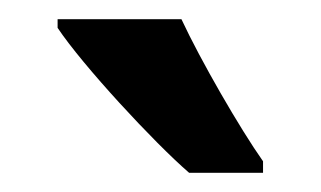

<svg xmlns="http://www.w3.org/2000/svg" viewBox="-20 -786 334 200"><path d="M169 -766H40V-757C66 -718 140 -638 177 -606H254V-618C230 -652 189 -723 169 -766Z"/></svg>

Font: Noto Sans Georgian ExtraCondensed SemiBold
Style: Regular
Weight: 600
Width: 2
Designer: Monotype Design Team, Akaki Razmadze
Foundry: Google LLC
Version: Version 2.005